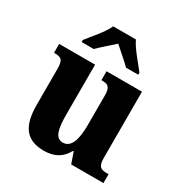

<svg xmlns="http://www.w3.org/2000/svg" viewBox="-179 -901 995 1046"><g transform="rotate(30 319.0 -378.0)"><path d="M126 -619V-606H202C225 -630 275 -672 303 -698C331 -673 385 -627 405 -606H482V-619C453 -657 395 -721 375 -766H232C213 -721 155 -657 126 -619ZM243 10C309 10 353 -16 382 -69H386L410 0H613V-56H603C569 -56 546 -60 546 -118V-536H323V-480H326C360 -480 381 -475 381 -418V-230C381 -138 361 -80 310 -80C263 -80 251 -132 251 -222V-536H25V-480H29C76 -480 85 -466 85 -409V-188C85 -54 131 10 243 10Z"/></g></svg>

Font: Noto Serif Devanagari SemiCondensed ExtraBold
Style: Regular
Weight: 800
Width: 4
Designer: Universal Thirst, Indian Type Foundry and the Monotype Design Team
Foundry: Monotype Imaging Inc.
Version: Version 2.004